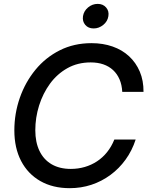

<svg xmlns="http://www.w3.org/2000/svg" viewBox="-20 -962 767 993"><path d="M340.8 11.2Q252.9 11.2 188.5 -25.6Q124 -62.5 89.1 -129.6Q54.2 -196.8 54.2 -287.6Q54.2 -375 82.5 -456.1Q110.8 -537.1 163.3 -601.1Q215.8 -665 289.3 -701.9Q362.8 -738.8 453.1 -738.8Q512.7 -738.8 562.3 -721.4Q611.8 -704.1 647.5 -671.1Q683.1 -638.2 702.9 -591.8Q722.7 -545.4 722.2 -486.8H612.3Q610.4 -523.4 598.1 -551.8Q585.9 -580.1 564.7 -599.6Q543.5 -619.1 514.4 -629.2Q485.4 -639.2 449.2 -639.2Q381.8 -639.2 328.6 -609.4Q275.4 -579.6 238.5 -529.1Q201.7 -478.5 182.1 -416Q162.6 -353.5 162.6 -288.6Q162.6 -226.6 184.1 -181.6Q205.6 -136.7 246.8 -112.5Q288.1 -88.4 346.2 -88.4Q383.8 -88.4 418.2 -98.4Q452.6 -108.4 481.9 -127.7Q511.2 -147 533.9 -175.3Q556.6 -203.6 571.3 -240.2H681.6Q663.1 -183.1 629.6 -136.7Q596.2 -90.3 551 -57.1Q505.9 -23.9 452.6 -6.3Q399.4 11.2 340.8 11.2ZM464.4 -814.9Q436.5 -814.9 420.9 -833.3Q405.3 -851.6 409.2 -878.4Q413.6 -905.3 435.5 -923.6Q457.5 -941.9 485.4 -941.9Q512.7 -941.9 528.8 -923.3Q544.9 -904.8 540.5 -878.4Q536.6 -851.6 514.2 -833.3Q491.7 -814.9 464.4 -814.9Z"/></svg>

Font: Inter 28pt Medium
Style: Italic
Weight: 500
Italic angle: -9.3988°
Designer: Rasmus Andersson
Foundry: rsms
Version: Version 4.001;git-66647c0bb